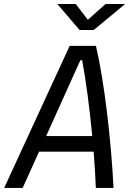

<svg xmlns="http://www.w3.org/2000/svg" viewBox="-40 -918 645 938"><path d="M-19.5 0H70.8L150.9 -177.2H417.5C422.4 -115.7 426.3 -55.2 428.2 0H514.6C503.4 -226.6 470.2 -519 428.7 -693.8H300.3ZM185.5 -253.4 352.5 -623.5H361.3C378.9 -531.7 397.5 -393.6 410.6 -253.4ZM348.6 -771.5H418L571.3 -898.4H475.6L389.2 -821.3L330.1 -898.4H240.2Z"/></svg>

Font: Cascadia Code PL SemiLight
Style: Italic
Weight: 350
Italic angle: -10°
Monospace: yes
Designer: Aaron Bell
Foundry: Saja Typeworks
Version: Version 2404.023